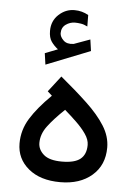

<svg xmlns="http://www.w3.org/2000/svg" viewBox="-52 -770 571 808"><g transform="rotate(5 233.0 -365.5)"><path d="M174.8 -558.1Q158.2 -570.8 146.5 -587.4Q134.8 -604 134.8 -632.8Q134.8 -674.8 163.8 -701.7Q192.9 -728.5 230 -728.5Q262.2 -728.5 289.1 -712.9L289.6 -664.6Q274.4 -672.4 261.2 -674.3Q248 -676.3 236.8 -676.3Q215.8 -676.3 198 -663.6Q180.2 -650.9 180.2 -626.5Q180.7 -611.3 195.6 -596.9Q210.4 -582.5 237.8 -586.4Q238.8 -586.4 240 -586.9Q241.2 -587.4 242.7 -587.9L307.1 -611.3L314 -563L127.9 -489.3L121.1 -537.1ZM166.5 -361.3 147.5 -378.4 199.2 -445.3Q263.7 -392.1 312.7 -345.9Q361.8 -299.8 389.6 -255.6Q417.5 -211.4 417.5 -164.1Q417.5 -89.8 366.7 -45.9Q315.9 -2 232.9 -2Q147.9 -2 98.1 -43.7Q48.3 -85.4 48.3 -149.9Q48.3 -206.5 78.6 -255.6Q108.9 -304.7 166.5 -361.3ZM334.5 -168Q334.5 -190.4 318.1 -214.1Q301.8 -237.8 277.1 -261.5Q252.4 -285.2 227.1 -307.1Q182.1 -264.2 156.7 -230.2Q131.3 -196.3 131.3 -159.2Q131.3 -130.9 155.3 -109.9Q179.2 -88.9 232.4 -88.9Q286.1 -88.9 310.3 -108.4Q334.5 -127.9 334.5 -168Z"/></g></svg>

Font: Vazirmatn RD UI FD
Style: Regular
Weight: 400
Designer: Saber Rastikerdar
Foundry: Saber Rastikerdar
Version: Version 33.003